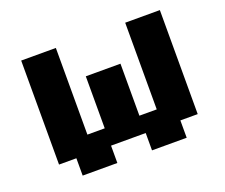

<svg xmlns="http://www.w3.org/2000/svg" viewBox="-138 -1088 1525 1301"><g transform="rotate(-20 625.0 -437.5)"><path d="M125 -875H375V-250H500V-625H750V-250H875V-875H1125V-125H1000V0H750V-125H500V0H250V-125H125Z"/></g></svg>

Font: Dogica Pixel
Style: Bold
Weight: 700
Designer: Roberto Mocci
Version: Version 001.000